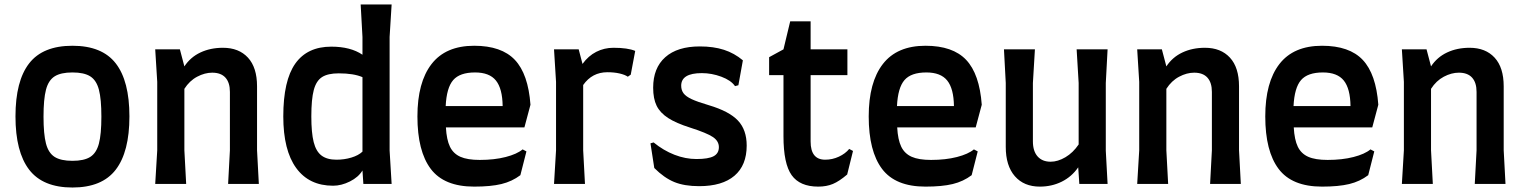

<svg xmlns="http://www.w3.org/2000/svg" viewBox="-20 -820 6792 856"><path d="M49 -301Q49 -459 110 -537.5Q171 -616 303 -616Q435 -616 496 -537.5Q557 -459 557 -301Q557 -143 496 -63.5Q435 16 303 16Q171 16 110 -63.5Q49 -143 49 -301ZM432 -300Q432 -378 421 -420Q410 -462 382.5 -479.5Q355 -497 303 -497Q251 -497 223.5 -479.5Q196 -462 185 -420Q174 -378 174 -300Q174 -222 185 -180Q196 -138 223.5 -120.5Q251 -103 303 -103Q355 -103 382.5 -120.5Q410 -138 421 -180Q432 -222 432 -300Z M1005 -150V-410Q1005 -452 985 -474Q965 -496 926 -496Q893 -496 859 -478Q825 -460 802 -424V-150L810 0H672L681 -150V-455L672 -600H782L802 -524Q829 -565 873.5 -586Q918 -607 974 -607Q1045 -607 1085.5 -563Q1126 -519 1126 -435V-150L1134 0H997Z M1717 -149 1726 0H1600L1596 -60Q1578 -30 1540 -11Q1502 8 1465 8Q1358 8 1300.5 -71Q1243 -150 1243 -301Q1243 -461 1296.5 -536.5Q1350 -612 1457 -612Q1543 -612 1596 -576V-655L1588 -800H1726L1717 -655ZM1596 -144V-476Q1557 -493 1490 -493Q1442 -493 1416 -476.5Q1390 -460 1379 -419Q1368 -378 1368 -301Q1368 -228 1378.5 -186.5Q1389 -145 1413.5 -126.5Q1438 -108 1480 -108Q1515 -108 1546.5 -117.5Q1578 -127 1596 -144Z M1841 -301Q1841 -453 1904 -534.5Q1967 -616 2094 -616Q2216 -616 2275.5 -553Q2335 -490 2345 -353L2318 -252H1968Q1971 -197 1986 -166Q2001 -135 2032.5 -121Q2064 -107 2119 -107Q2184 -107 2234.5 -120Q2285 -133 2310 -154L2327 -145L2300 -39Q2263 -11 2215.5 0.5Q2168 12 2094 12Q1960 12 1900.5 -67Q1841 -146 1841 -301ZM2221 -347Q2220 -425 2191 -461Q2162 -497 2098 -497Q2030 -497 2000.5 -463Q1971 -429 1967 -347Z M2812 -593 2792 -487 2779 -478Q2766 -487 2742 -492.5Q2718 -498 2688 -498Q2620 -498 2580 -441V-150L2588 0H2450L2459 -150V-455L2450 -600H2560L2577 -535Q2603 -571 2638.5 -589Q2674 -607 2715 -607Q2779 -607 2812 -593Z M2897 -71 2880 -181 2894 -185Q2938 -149 2987 -130Q3036 -111 3085 -111Q3138 -111 3161.5 -123.5Q3185 -136 3185 -164Q3185 -191 3158.5 -209Q3132 -227 3057 -251Q2994 -271 2958.5 -294Q2923 -317 2907.5 -348.5Q2892 -380 2892 -429Q2892 -517 2946 -565Q3000 -613 3100 -613Q3161 -613 3207.5 -598Q3254 -583 3292 -551L3272 -440L3257 -436Q3239 -462 3196 -478Q3153 -494 3109 -494Q3017 -494 3017 -438Q3017 -418 3027.5 -404Q3038 -390 3063.5 -378Q3089 -366 3140 -351Q3231 -324 3270 -282.5Q3309 -241 3309 -171Q3309 -83 3254.5 -36.5Q3200 10 3097 10Q3031 10 2986 -8.5Q2941 -27 2897 -71Z M3409 -565 3473 -600 3503 -725H3594V-600H3758V-485H3594V-189Q3594 -108 3659 -108Q3691 -108 3720 -121.5Q3749 -135 3766 -156L3783 -147L3757 -42Q3722 -12 3693.5 0Q3665 12 3628 12Q3546 12 3509.5 -39Q3473 -90 3473 -213V-485H3409Z M3853 -301Q3853 -453 3916 -534.5Q3979 -616 4106 -616Q4228 -616 4287.5 -553Q4347 -490 4357 -353L4330 -252H3980Q3983 -197 3998 -166Q4013 -135 4044.5 -121Q4076 -107 4131 -107Q4196 -107 4246.5 -120Q4297 -133 4322 -154L4339 -145L4312 -39Q4275 -11 4227.5 0.5Q4180 12 4106 12Q3972 12 3912.5 -67Q3853 -146 3853 -301ZM4233 -347Q4232 -425 4203 -461Q4174 -497 4110 -497Q4042 -497 4012.5 -463Q3983 -429 3979 -347Z M4910 -148 4918 0H4792L4787 -74Q4758 -32 4713.5 -10Q4669 12 4616 12Q4545 12 4504.5 -34.5Q4464 -81 4464 -165V-450L4456 -600H4594L4585 -450V-190Q4585 -146 4606 -122.5Q4627 -99 4664 -99Q4696 -99 4730 -119Q4764 -139 4789 -176V-450L4780 -600H4918L4910 -450Z M5383 -150V-410Q5383 -452 5363 -474Q5343 -496 5304 -496Q5271 -496 5237 -478Q5203 -460 5180 -424V-150L5188 0H5050L5059 -150V-455L5050 -600H5160L5180 -524Q5207 -565 5251.5 -586Q5296 -607 5352 -607Q5423 -607 5463.5 -563Q5504 -519 5504 -435V-150L5512 0H5375Z M5621 -301Q5621 -453 5684 -534.5Q5747 -616 5874 -616Q5996 -616 6055.5 -553Q6115 -490 6125 -353L6098 -252H5748Q5751 -197 5766 -166Q5781 -135 5812.5 -121Q5844 -107 5899 -107Q5964 -107 6014.5 -120Q6065 -133 6090 -154L6107 -145L6080 -39Q6043 -11 5995.5 0.5Q5948 12 5874 12Q5740 12 5680.5 -67Q5621 -146 5621 -301ZM6001 -347Q6000 -425 5971 -461Q5942 -497 5878 -497Q5810 -497 5780.5 -463Q5751 -429 5747 -347Z M6563 -150V-410Q6563 -452 6543 -474Q6523 -496 6484 -496Q6451 -496 6417 -478Q6383 -460 6360 -424V-150L6368 0H6230L6239 -150V-455L6230 -600H6340L6360 -524Q6387 -565 6431.5 -586Q6476 -607 6532 -607Q6603 -607 6643.5 -563Q6684 -519 6684 -435V-150L6692 0H6555Z"/></svg>

Font: Farro Medium
Style: Regular
Weight: 500
Designer: Aceler Chua
Foundry: Grayscale Limited
Version: Version 1.101